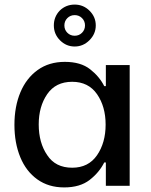

<svg xmlns="http://www.w3.org/2000/svg" viewBox="-20 -811 659 838"><path d="M43 -266Q43 -346 69 -408Q95 -470 144.5 -505.5Q194 -541 263 -541Q332 -541 373 -509Q414 -477 435 -435H442V-527H546V0H442V-102H435Q413 -58 371 -25.5Q329 7 260 7Q192 7 143 -28Q94 -63 68.5 -125Q43 -187 43 -266ZM186 -134Q222 -79 295 -79Q366 -79 403.5 -133.5Q441 -188 441 -267Q441 -346 403.5 -400Q366 -454 295 -454Q223 -454 186 -400Q149 -346 149 -268Q149 -188 186 -134ZM241 -765Q268 -791 306 -791Q344 -791 371 -764Q398 -737 398 -700Q398 -663 370.5 -635.5Q343 -608 306 -608Q269 -608 242 -635Q215 -662 215 -700Q215 -738 241 -765ZM274 -668Q287 -655 306 -655Q325 -655 338 -668Q351 -681 351 -700Q351 -719 338 -732Q325 -745 306 -745Q287 -745 274 -732Q261 -719 261 -700Q261 -681 274 -668Z"/></svg>

Font: Lopes Sans Medium
Style: Regular
Weight: 500
Designer: Gabriel Lam, Diego Maldonado
Foundry: TypeRant, Foresti Design
Version: Version 4.000